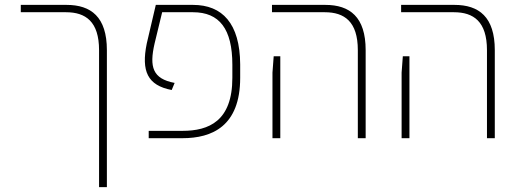

<svg xmlns="http://www.w3.org/2000/svg" viewBox="-20 -565 2123 785"><path d="M385 200H417V-360C417 -496 352 -545 252 -545H65V-515H250C330 -515 385 -477 385 -360V200Z M588 0H726C847 0 962 -49 962 -247V-302C961 -469 889 -545 769 -545H617L580 -387C557 -274 583 -216 682 -197L694 -226C604 -243 590 -291 612 -387L643 -515H769C877 -515 930 -447 930 -300V-247C930 -70 834 -30 726 -30H588V0Z M1443 0H1475V-360C1475 -496 1410 -545 1310 -545H1092V-515H1308C1388 -515 1443 -477 1443 -360V0ZM1094 0H1126V-335H1099L1094 -268V0Z M1971 0H2003V-360C2003 -496 1938 -545 1838 -545H1620V-515H1836C1916 -515 1971 -477 1971 -360V0ZM1622 0H1654V-335H1627L1622 -268V0Z"/></svg>

Font: Assistant ExtraLight
Style: Regular
Weight: 275
Designer: Hebrew By Ben Nathan, Latin by Paul Hunt
Version: Version 2.001;PS 002.001;hotconv 1.0.88;makeotf.lib2.5.64775